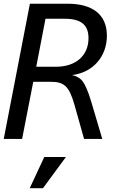

<svg xmlns="http://www.w3.org/2000/svg" viewBox="-24 -749 646 1035"><path d="M-3.9 0H95.2L155.3 -308.1H249C320.8 -308.1 348.6 -285.6 377.4 -184.1L429.2 0H527.3L468.3 -199.2C450.7 -258.3 434.6 -293.9 420.9 -311.5C408.2 -327.6 386.7 -340.3 364.3 -344.2C479.5 -358.4 552.2 -446.3 552.2 -556.6C552.2 -670.4 475.1 -729 340.3 -729H137.2ZM171.4 -389.2 221.2 -647.9H325.2C413.1 -647.9 453.1 -614.7 453.1 -543C453.1 -449.2 384.3 -389.2 278.3 -389.2ZM136.2 265.6H207.5L331.5 97.2H214.8Z"/></svg>

Font: Hack
Style: Oblique
Weight: 400
Italic angle: -12°
Monospace: yes
Designer: Christopher Simpkins
Foundry: Christopher Simpkins
Version: Version 2.010